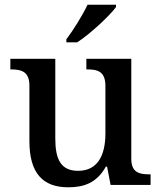

<svg xmlns="http://www.w3.org/2000/svg" viewBox="-20 -786 684 816"><path d="M262 -619V-606H308C364 -642 448 -721 473 -756V-766H352C331 -721 291 -657 262 -619ZM270 10C336 10 391 -8 430 -78H435L450 0H620V-45H616C573 -45 538 -52 538 -111V-536H347V-491H351C394 -491 428 -483 428 -421V-219C428 -123 393 -60 312 -60C237 -60 215 -111 215 -198V-536H24V-491H27C72 -491 105 -481 105 -422V-186C105 -50 162 10 270 10Z"/></svg>

Font: Noto Serif Myanmar Medium
Style: Regular
Weight: 500
Designer: Ben Mitchell and the Monotype Design Team
Foundry: Monotype Imaging Inc.
Version: Version 2.106